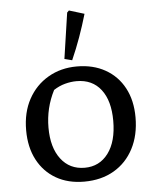

<svg xmlns="http://www.w3.org/2000/svg" viewBox="-56 -848 740 905"><g transform="rotate(-5 314.0 -396.0)"><path d="M306 9Q230 9 173.5 -23.5Q117 -56 85.5 -115.5Q54 -175 54 -256Q54 -340 88 -402.5Q122 -465 182 -500Q242 -535 318 -535Q395 -535 452.5 -502.5Q510 -470 541.5 -411Q573 -352 573 -272Q573 -188 540 -124.5Q507 -61 447 -26Q387 9 306 9ZM314 -56Q384 -56 425.5 -111.5Q467 -167 467 -265Q467 -360 426 -413Q385 -466 311 -466Q284 -466 256 -458.5Q228 -451 202 -434Q160 -352 160 -259Q160 -165 201.5 -110.5Q243 -56 314 -56ZM299 -566 263 -575 295 -792 304 -801 376 -779Q360 -724 341 -671Q322 -618 299 -566Z"/></g></svg>

Font: Piazzolla SC Medium
Style: Regular
Weight: 500
Designer: Juan Pablo del Peral
Foundry: Huerta Tipografica
Version: Version 1.330